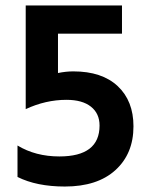

<svg xmlns="http://www.w3.org/2000/svg" viewBox="-20 -675 544 702"><path d="M468 -213Q468 -113 402 -53Q336 7 217 7Q114 7 44 -28V-143Q110 -103 197 -103Q344 -103 344 -216Q344 -260 312.5 -285Q281 -310 223 -310Q147 -310 74 -276V-655H426V-552H192V-408Q221 -414 248 -414Q353 -414 410.5 -360Q468 -306 468 -213Z"/></svg>

Font: Hind Vadodara SemiBold
Style: Regular
Weight: 600
Designer: Hitesh Malaviya
Foundry: Indian Type Foundry
Version: Version 1.001;PS 1.0;hotconv 1.0.86;makeotf.lib2.5.63406; tt